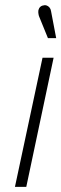

<svg xmlns="http://www.w3.org/2000/svg" viewBox="-20 -725 238 745"><path d="M178 -682Q177 -690 172 -696Q167 -702 160 -704Q153 -706 144 -703Q136 -700 132 -693Q128 -686 128.5 -678Q129 -670 131 -663L166 -577H198ZM38 0H82L188 -501H145Z"/></svg>

Font: Advent Pro Light
Style: Italic
Weight: 300
Italic angle: -12°
Version: Version 3.000